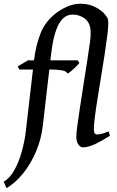

<svg xmlns="http://www.w3.org/2000/svg" viewBox="-66 -762 623 1019"><path d="M517.6 -41.5Q469.2 -11.2 435.1 4.4Q400.9 20 374 20Q360.8 20 349.9 5.1Q338.9 -9.8 338.9 -38.1Q338.9 -52.2 344.2 -93Q349.6 -133.8 358.2 -190.7Q366.7 -247.6 376.7 -310.5Q386.7 -373.5 396 -433.1Q405.3 -492.7 411.6 -539.1Q416 -570.3 415 -594.7Q414.1 -619.1 406.2 -636.2Q395.5 -658.7 371.1 -671.6Q346.7 -684.6 320.3 -684.6Q288.1 -684.6 266.8 -662.4Q245.6 -640.1 233.2 -605.7Q220.7 -571.3 214.1 -533.7Q207.5 -496.1 204.1 -464.8L201.2 -441.9H345.7L355.5 -428.2Q349.1 -419.4 336.7 -407.2Q324.2 -395 311.8 -384.8Q299.3 -374.5 293 -371.1Q287.6 -384.8 261.5 -388.9Q235.4 -393.1 198.7 -393.1H195.8L161.1 -94.2Q152.8 -22.9 125.5 41.7Q98.1 106.4 57.6 157Q17.1 207.5 -31.2 236.8L-46.4 202.1Q-13.7 184.1 10.5 140.4Q34.7 96.7 50 41Q65.4 -14.6 71.3 -67.9L108.9 -393.1H36.6L28.3 -409.7L82.5 -441.9H114.3Q124 -520.5 149.2 -585Q174.3 -649.4 235.8 -695.8Q262.2 -714.8 294.2 -728.5Q326.2 -742.2 363.3 -742.2Q385.7 -742.2 408.9 -736.1Q432.1 -730 455.1 -715.8Q472.2 -705.1 483.2 -694.1Q494.1 -683.1 503.4 -668Q509.3 -658.2 508.5 -632.6Q507.8 -606.9 504.4 -580.6Q498.5 -532.7 489.5 -474.1Q480.5 -415.5 470.5 -355Q460.4 -294.4 451.7 -239.3Q442.9 -184.1 437.5 -141.4Q432.1 -98.6 432.1 -77.1Q432.1 -60.5 436.8 -54.4Q441.4 -48.3 449.2 -48.3Q469.7 -48.3 510.7 -64.5Z"/></svg>

Font: Gentium Book Plus
Style: Italic
Weight: 400
Italic angle: -8°
Designer: Victor Gaultney, Annie Olsen, Iska Routamaa, Becca Hirsbrunner
Foundry: SIL International
Version: Version 6.101